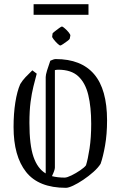

<svg xmlns="http://www.w3.org/2000/svg" viewBox="-20 -891 578 920"><path d="M156 -538Q148 -508 140 -476Q132 -444 126.5 -402.5Q121 -361 121 -302Q121 -196 140.5 -139.5Q160 -83 199 -60V-522Q199 -532 205.5 -553.5Q212 -575 221 -600Q238 -608 247 -608Q369 -608 431 -535.5Q493 -463 493 -314Q493 -248 483.5 -194Q474 -140 462 -106Q450 -87 427.5 -67Q405 -47 379 -29.5Q353 -12 330.5 -1.5Q308 9 296 9Q165 9 105 -67Q45 -143 45 -282Q45 -347 53.5 -400.5Q62 -454 77 -488Q87 -505 102.5 -521.5Q118 -538 135 -554ZM243 -88Q243 -76 229 -47Q255 -40 290 -40Q301 -40 322.5 -50.5Q344 -61 364.5 -75Q385 -89 392 -99Q401 -127 409 -179Q417 -231 417 -298Q417 -378 403 -436Q389 -494 355 -525.5Q321 -557 259 -557Q252 -557 243 -555ZM141 -820V-871H404V-820ZM232 -731Q233 -733 243 -741Q253 -749 263.5 -756.5Q274 -764 277 -764Q280 -764 290.5 -755Q301 -746 309.5 -735.5Q318 -725 317 -720L314 -705Q313 -702 303 -694.5Q293 -687 282.5 -680Q272 -673 269 -673Q265 -673 255 -682.5Q245 -692 237 -702.5Q229 -713 230 -716Z"/></svg>

Font: Grenze Gotisch Light
Style: Regular
Weight: 300
Designer: Renata Polastri
Foundry: Omnibus-Type
Version: Version 1.001